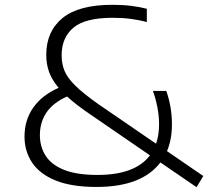

<svg xmlns="http://www.w3.org/2000/svg" viewBox="-20 -769 866 799"><path d="M381.5 9Q277.5 9 211.2 -18Q145 -45 113.5 -92.5Q82 -140 82 -200.5Q82 -270 118.8 -321.8Q155.5 -373.5 224 -403.5Q195.5 -437.5 184 -470.2Q172.5 -503 172.5 -540.5Q172.5 -638.5 240 -693.8Q307.5 -749 448 -749Q491 -749 526.8 -744.5Q562.5 -740 591 -732.5V-677Q561.5 -685.5 526 -690.2Q490.5 -695 449.5 -695Q334.5 -695 285.5 -653.8Q236.5 -612.5 236.5 -539Q236.5 -503.5 248.5 -474.2Q260.5 -445 293.2 -412.8Q326 -380.5 388 -336.5L629.5 -171Q642 -207 642 -252Q642 -285.5 635.2 -321.2Q628.5 -357 616.5 -390.5H672Q695.5 -324.5 695.5 -251.5Q695.5 -189 675 -140L826 -36.5L798 10L647.5 -93Q570 9 381.5 9ZM146 -206.5Q146 -159 169.5 -121.5Q193 -84 245.8 -62.5Q298.5 -41 386 -41Q542.5 -41 604 -122.5L360 -290Q297 -332.5 259 -367.5Q201 -341.5 173.5 -301Q146 -260.5 146 -206.5Z"/></svg>

Font: Encode Sans Exp Lt
Style: Regular
Weight: 300
Width: 7
Designer: Multiple Designers
Foundry: Impallari Type
Version: Version 3.002; ttfautohint (v1.8.3) -l 8 -r 50 -G 200 -x 14 